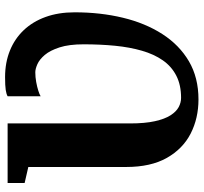

<svg xmlns="http://www.w3.org/2000/svg" viewBox="-43 -750 802 756"><g transform="rotate(-90 358.0 -372.0)"><path d="M344.5 8.5Q270.5 8.5 210.2 -22.2Q150 -53 114.2 -116.2Q78.5 -179.5 78.5 -276V-661.5L15.5 -676V-743H250V-261Q250 -202 258.8 -163Q267.5 -124 282 -101.5Q296.5 -79 314.2 -69.5Q332 -60 350.5 -60Q401.5 -60 438 -78.8Q474.5 -97.5 498.5 -132Q522.5 -166.5 536.2 -214Q550 -261.5 555.8 -319.8Q561.5 -378 561.5 -444Q561.5 -501 549.5 -538.2Q537.5 -575.5 519.8 -596.5Q502 -617.5 483.2 -625.8Q464.5 -634 451.5 -634Q432.5 -634 413.2 -630.5Q394 -627 379 -622.2Q364 -617.5 357 -613V-743Q365.5 -748 382 -750.5Q398.5 -753 432.5 -753Q489.5 -753 536.2 -734.2Q583 -715.5 617 -679.8Q651 -644 669.2 -593.5Q687.5 -543 687.5 -479Q687.5 -377.5 666.2 -289.2Q645 -201 602 -134Q559 -67 494.8 -29.2Q430.5 8.5 344.5 8.5Z"/></g></svg>

Font: Merriweather 24pt Black
Style: Regular
Weight: 900
Designer: Eben Sorkin
Foundry: Eben Sorkin
Version: Version 2.100